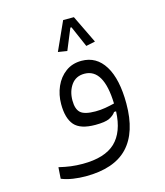

<svg xmlns="http://www.w3.org/2000/svg" viewBox="-115 -640 816 950"><g transform="rotate(-15 293.0 -165.0)"><path d="M206.5 223.1Q174.8 223.1 142.1 218.3Q109.4 213.4 83 202.6L86.9 144.5Q119.6 152.3 147.9 156Q176.3 159.7 208 159.7Q321.3 159.7 375.5 108.2Q429.7 56.6 434.1 -48.8L423.8 -48.3Q412.6 -31.7 390.6 -21Q368.7 -10.3 318.4 -10.3Q241.7 -10.3 211.2 -45.4Q180.7 -80.6 180.7 -152.8Q180.7 -201.2 199 -242.7Q217.3 -284.2 251.5 -309.3Q285.6 -334.5 333 -334.5Q409.2 -334.5 451.2 -266.4Q493.2 -198.2 493.2 -72.8Q493.2 74.2 422.9 148.7Q352.5 223.1 206.5 223.1ZM434.1 -88.9Q428.7 -269 330.1 -269Q286.6 -269 262.9 -236.1Q239.3 -203.1 239.3 -156.2Q239.3 -111.8 259.8 -93.3Q280.3 -74.7 336.4 -74.7Q362.8 -74.7 386.7 -78.9Q410.6 -83 434.1 -88.9ZM353 -552.7 422.4 -409.2 375.5 -399.4 328.6 -507.3H322.8L278.3 -399.4L231.9 -406.7L297.9 -552.7Z"/></g></svg>

Font: CaskaydiaCove NFP Light
Style: Regular
Weight: 300
Designer: Aaron Bell
Foundry: Saja Typeworks
Version: Version 2111.001; VTT 6.35;Nerd Fonts 3.1.1